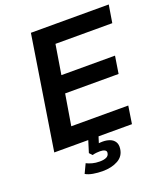

<svg xmlns="http://www.w3.org/2000/svg" viewBox="-161 -815 972 1124"><g transform="rotate(-20 325.0 -252.5)"><path d="M54 0 165 -705H650L632 -595H278L248 -411H582L565 -303H232L200 -110H555L538 0ZM283 200Q254 200 225 195Q196 190 178 179L205 122Q221 130 241 135.5Q261 141 287 141Q313 141 328.5 133.5Q344 126 346 109Q348 97 337 91Q326 85 308 85Q299 85 286.5 86Q274 87 260 91L243 73L272 -20H336L311 60L284 45Q296 41 312 39Q328 37 342 37Q366 37 386 44.5Q406 52 416.5 68.5Q427 85 424 110Q419 156 379.5 178Q340 200 283 200Z"/></g></svg>

Font: Nunito Sans 8pt
Style: Bold Italic
Weight: 700
Italic angle: -9°
Version: Version 3.101;gftools[0.9.27]